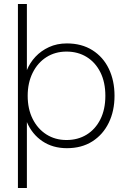

<svg xmlns="http://www.w3.org/2000/svg" viewBox="-20 -732 643 964"><path d="M70 212V-712H115V-380Q130 -417 158 -447Q186 -477 226 -495.5Q266 -514 316 -514Q390 -514 444 -480Q498 -446 526.5 -386.5Q555 -327 555 -251Q555 -175 526 -115.5Q497 -56 443.5 -22Q390 12 316 12Q245 12 193 -23Q141 -58 115 -119V212ZM314 -29Q371 -29 415 -56Q459 -83 484 -133Q509 -183 509 -251Q509 -319 484 -369Q459 -419 415 -446Q371 -473 314 -473Q257 -473 213 -445Q169 -417 144 -366.5Q119 -316 119 -251Q119 -185 144 -135Q169 -85 213 -57Q257 -29 314 -29Z"/></svg>

Font: DM Sans 16pt ExtraLight
Style: Regular
Weight: 250
Version: Version 4.004;gftools[0.9.30]